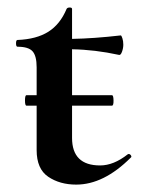

<svg xmlns="http://www.w3.org/2000/svg" viewBox="-20 -482 379 514"><path d="M172.9 -112.8Q172.9 -39.1 248 -39.1Q284.2 -39.1 321.8 -68.8L324.2 -69.8Q328.1 -69.8 330.6 -65.9Q333 -62 330.1 -60.1Q257.8 12.2 184.1 12.2Q140.1 12.2 109.1 -8.8Q78.1 -29.8 78.1 -80.1V-199.2H50.8Q46.9 -199.2 46.9 -213.1Q46.9 -227.1 50.8 -227.1H78.1V-301.8Q78.1 -332.5 67.1 -344.7Q56.2 -356.9 26.9 -356.9Q22.9 -356.9 22.9 -366Q22.9 -375 26.9 -375Q77.6 -377 109.4 -397Q141.1 -417 158.2 -458Q160.2 -461.9 166.5 -461.9Q172.9 -461.9 172.9 -458V-377.9Q231 -378.9 303.2 -387.2Q305.2 -387.2 307.6 -379.6Q310.1 -372.1 310.1 -362.5Q310.1 -353 306.6 -343.5Q303.2 -334 298.8 -335Q233.9 -349.1 172.9 -350.1V-227.1H279.8Q283.7 -227.1 283.9 -213.1Q284.2 -199.2 279.8 -199.2H172.9Z"/></svg>

Font: Cormorant-Bold
Style: Bold
Weight: 700
Designer: Christian Thalmann (Catharsis Fonts)
Version: Version 3.000